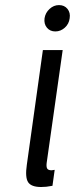

<svg xmlns="http://www.w3.org/2000/svg" viewBox="-20 -740 300 770"><path d="M158.6 -666.7Q155.7 -643.9 168.2 -628.9Q180.7 -613.9 201.9 -613.9Q223 -613.9 239.8 -628.9Q256.6 -643.9 259.4 -666.7Q263 -688.9 250.7 -704.2Q238.4 -719.6 216.6 -719.6Q195.4 -719.6 178.8 -704.2Q162.1 -688.9 158.6 -666.7ZM152 -539.3 87.7 -80.1Q80.1 -28.9 92.7 -9.4Q105.3 10 145 10Q155.6 10 166.1 8.9Q176.6 7.7 190.4 5.1L199.3 -58.9Q188.7 -57.1 187 -57.1Q173.1 -57.1 169.2 -64.1Q165.3 -71 167.1 -86.1L231.4 -539.3Z"/></svg>

Font: Secuela ExtLt
Style: Italic
Weight: 200
Italic angle: -8°
Designer: Fernando Haro
Foundry: deFharo
Version: Version 1.704